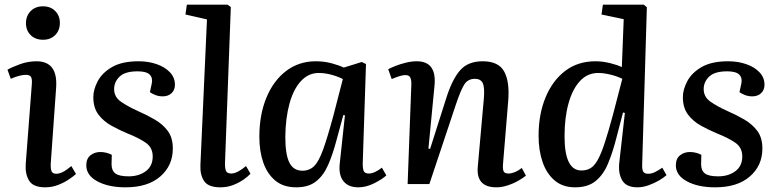

<svg xmlns="http://www.w3.org/2000/svg" viewBox="-20 -787 3329 821"><path d="M91 -688Q91 -719 111 -739.5Q131 -760 164 -760Q196 -760 216 -740Q236 -720 236 -689Q236 -657 216 -637Q196 -617 164 -617Q131 -617 111 -637Q91 -657 91 -688ZM116 -426Q118 -449 112.5 -458Q107 -467 91 -467Q65 -467 26 -450L12 -489Q31 -500 65.5 -512.5Q100 -525 136 -525Q228 -525 220 -412L197 -88Q196 -65 200.5 -54.5Q205 -44 221 -44Q247 -44 285 -77L305 -43Q294 -33 274 -19.5Q254 -6 228 4Q202 14 173 14Q122 14 104.5 -14.5Q87 -43 90 -86Z M530 -33Q574 -33 603.5 -55Q633 -77 633 -118Q633 -156 603.5 -176.5Q574 -197 526 -216Q490 -231 456.5 -249.5Q423 -268 401 -297Q379 -326 379 -372Q379 -404 398 -440Q417 -476 459.5 -500.5Q502 -525 573 -525Q615 -525 650.5 -512.5Q686 -500 707 -477.5Q728 -455 728 -425Q728 -402 713.5 -388.5Q699 -375 676 -375Q658 -375 643.5 -381Q629 -387 621 -393L629 -430Q634 -454 620 -468Q606 -482 568 -482Q515 -482 491.5 -459.5Q468 -437 468 -406Q468 -372 498 -351.5Q528 -331 568 -313Q607 -296 641.5 -276Q676 -256 697.5 -227Q719 -198 719 -152Q719 -79 665.5 -32.5Q612 14 517 14Q444 14 396.5 -11.5Q349 -37 349 -80Q349 -109 367 -123Q385 -137 409 -137Q423 -137 436 -133.5Q449 -130 458 -125L457 -85Q457 -58 473 -45.5Q489 -33 530 -33Z M865 -704 773 -725 779 -767H953L967 -757L942 -87Q942 -65 947 -55Q952 -45 969 -45Q994 -45 1032 -77L1051 -44Q1041 -33 1022 -19.5Q1003 -6 977.5 4Q952 14 922 14Q871 14 853 -12.5Q835 -39 837 -82Z M1531 -87Q1531 -64 1536 -54.5Q1541 -45 1557 -45Q1570 -45 1584.5 -52Q1599 -59 1613 -70L1632 -37Q1615 -21 1580.5 -3.5Q1546 14 1512 14Q1469 14 1448 -13Q1427 -40 1433 -90L1455 -294L1448 -295L1419 -188Q1403 -127 1383 -81.5Q1363 -36 1331 -11Q1299 14 1247 14Q1192 14 1157.5 -14.5Q1123 -43 1106 -91.5Q1089 -140 1089 -202Q1089 -296 1119 -369Q1149 -442 1203.5 -483.5Q1258 -525 1330 -525Q1367 -525 1399.5 -516Q1432 -507 1450 -498L1527 -522L1545 -513ZM1273 -57Q1303 -57 1323 -76.5Q1343 -96 1361.5 -147Q1380 -198 1406 -294L1446 -449Q1425 -460 1397 -467.5Q1369 -475 1343 -475Q1299 -475 1267 -440.5Q1235 -406 1218 -344.5Q1201 -283 1200 -202Q1200 -126 1217.5 -91.5Q1235 -57 1273 -57Z M2229 -36Q2217 -26 2196 -14Q2175 -2 2150 6Q2125 14 2103 14Q2015 14 2023 -74L2049 -366Q2053 -414 2044 -432Q2035 -450 2011 -450Q1980 -450 1964.5 -424.5Q1949 -399 1929 -339L1816 0H1723L1739 -428Q1739 -448 1733.5 -457Q1728 -466 1713 -466Q1695 -466 1655 -449L1640 -491Q1651 -497 1671 -505Q1691 -513 1715.5 -519Q1740 -525 1762 -525Q1848 -525 1838 -421L1812 -152L1819 -150L1890 -373Q1915 -450 1948.5 -487.5Q1982 -525 2044 -525Q2112 -525 2136 -481Q2160 -437 2153 -354L2131 -87Q2129 -64 2133.5 -54.5Q2138 -45 2154 -45Q2167 -45 2182.5 -51.5Q2198 -58 2211 -69Z M2726 -85Q2725 -62 2730.5 -53Q2736 -44 2752 -44Q2767 -44 2782.5 -52Q2798 -60 2812 -70L2830 -38Q2819 -28 2799 -16Q2779 -4 2754 5Q2729 14 2706 14Q2658 14 2640.5 -16Q2623 -46 2628 -91L2652 -304L2644 -306L2614 -191Q2599 -133 2579.5 -86.5Q2560 -40 2527 -13Q2494 14 2439 14Q2386 14 2351.5 -15.5Q2317 -45 2300 -94.5Q2283 -144 2283 -206Q2283 -299 2313 -371Q2343 -443 2397 -484Q2451 -525 2526 -525Q2557 -525 2589 -517Q2621 -509 2639 -500L2647 -705L2552 -725L2558 -767H2733L2746 -756ZM2466 -58Q2488 -58 2504.5 -67.5Q2521 -77 2535.5 -102.5Q2550 -128 2565.5 -175Q2581 -222 2601 -296L2641 -450Q2619 -461 2590 -468Q2561 -475 2538 -475Q2492 -475 2460 -440.5Q2428 -406 2411 -345Q2394 -284 2394 -204Q2394 -58 2466 -58Z M3051 -33Q3095 -33 3124.5 -55Q3154 -77 3154 -118Q3154 -156 3124.5 -176.5Q3095 -197 3047 -216Q3011 -231 2977.5 -249.5Q2944 -268 2922 -297Q2900 -326 2900 -372Q2900 -404 2919 -440Q2938 -476 2980.5 -500.5Q3023 -525 3094 -525Q3136 -525 3171.5 -512.5Q3207 -500 3228 -477.5Q3249 -455 3249 -425Q3249 -402 3234.5 -388.5Q3220 -375 3197 -375Q3179 -375 3164.5 -381Q3150 -387 3142 -393L3150 -430Q3155 -454 3141 -468Q3127 -482 3089 -482Q3036 -482 3012.5 -459.5Q2989 -437 2989 -406Q2989 -372 3019 -351.5Q3049 -331 3089 -313Q3128 -296 3162.5 -276Q3197 -256 3218.5 -227Q3240 -198 3240 -152Q3240 -79 3186.5 -32.5Q3133 14 3038 14Q2965 14 2917.5 -11.5Q2870 -37 2870 -80Q2870 -109 2888 -123Q2906 -137 2930 -137Q2944 -137 2957 -133.5Q2970 -130 2979 -125L2978 -85Q2978 -58 2994 -45.5Q3010 -33 3051 -33Z"/></svg>

Font: Literata 36pt Medium
Style: Italic
Weight: 500
Italic angle: -2°
Designer: Latin by Veronika Burian and Jose Scaglione. Greek by Irene Vlachou. Cyrillic by Vera Evstafieva
Foundry: TypeTogether
Version: Version 3.002